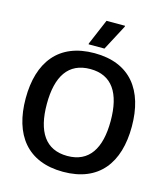

<svg xmlns="http://www.w3.org/2000/svg" viewBox="-125 -945 912 1053"><g transform="rotate(15 331.0 -419.0)"><path d="M376.7 -700 453.3 -845V-850H348.3L286.7 -705V-700ZM331.7 11.7C535 11.7 632.5 -119.2 632.5 -325C632.5 -530.8 535 -661.7 331.7 -661.7C128.3 -661.7 30 -530.8 30 -325C30 -119.2 128.3 11.7 331.7 11.7ZM331.7 -78.3C207.5 -78.3 150 -168.3 150 -325C150 -482.5 207.5 -571.7 331.7 -571.7C455 -571.7 512.5 -482.5 512.5 -325C512.5 -168.3 455 -78.3 331.7 -78.3Z"/></g></svg>

Font: Familjen Grotesk Medium
Style: Regular
Weight: 500
Designer: Anders Wikstroem, Jonas Baeckman, Matilda Gysing, Kristian Moeller
Foundry: Familjen STHLM AB
Version: Version 2.000